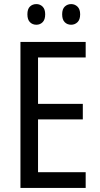

<svg xmlns="http://www.w3.org/2000/svg" viewBox="-20 -919 488 939"><path d="M399 0H80V-714H399V-638H166V-411H385V-335H166V-77H399ZM114 -849Q114 -875 126.5 -887Q139 -899 158 -899Q176 -899 188.5 -886.5Q201 -874 201 -849Q201 -823 188.5 -810.5Q176 -798 158 -798Q139 -798 126.5 -810.5Q114 -823 114 -849ZM284 -849Q284 -875 297 -887Q310 -899 328 -899Q346 -899 359 -886.5Q372 -874 372 -849Q372 -823 359 -810.5Q346 -798 328 -798Q309 -798 296.5 -810.5Q284 -823 284 -849Z"/></svg>

Font: Noto Sans Gurmukhi Condensed
Style: Regular
Weight: 400
Width: 3
Designer: Jelle Bosma - Monotype Design Team
Foundry: Monotype Imaging Inc.
Version: Version 2.004; ttfautohint (v1.8.4.7-5d5b)